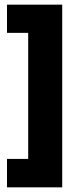

<svg xmlns="http://www.w3.org/2000/svg" viewBox="-20 -719 336 824"><path d="M247 85H101V-684H247ZM247 85H10V-37H247ZM247 -578H10V-699H247Z"/></svg>

Font: Bricolage Grotesque 24pt Condensed ExtraBold
Style: Regular
Weight: 800
Width: 3
Designer: Mathieu Triay
Foundry: Atelier Triay
Version: Version 1.001;gftools[0.9.33.dev8+g029e19f]